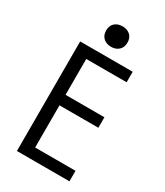

<svg xmlns="http://www.w3.org/2000/svg" viewBox="-226 -1018 952 1108"><g transform="rotate(30 250.0 -464.0)"><path d="M81 0V-730H431V-660H162V-421H421V-351H162V-70H431V0ZM250 -792Q218 -792 198.5 -810.5Q179 -829 179 -860Q179 -892 198.5 -910Q218 -928 250 -928Q282 -928 301.5 -910Q321 -892 321 -860Q321 -829 301.5 -810.5Q282 -792 250 -792Z"/></g></svg>

Font: M PLUS Code Latin
Style: Regular
Weight: 400
Designer: Coji Morishita
Foundry: UNDERFOREST DESIGN
Version: Version 1.002; ttfautohint (v1.8.3)